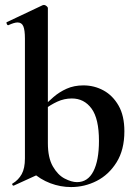

<svg xmlns="http://www.w3.org/2000/svg" viewBox="-20 -745 556 778"><path d="M268 13Q225 13 184 -2.5Q143 -18 110 -48L174 -165Q174 -106 194 -71Q214 -36 242 -21.5Q270 -7 292 -7Q336 -7 358.5 -51Q381 -95 381 -174Q381 -264 351 -305Q321 -346 271 -346Q240 -346 212 -333Q184 -320 161 -302L152 -310Q173 -331 196.5 -351.5Q220 -372 250 -385.5Q280 -399 318 -399Q362 -399 399.5 -378.5Q437 -358 460.5 -317Q484 -276 484 -213Q484 -138 452.5 -87.5Q421 -37 372 -12Q323 13 268 13ZM36 7Q32 8 30 3.5Q28 -1 32 -2Q55 -16 68 -39.5Q81 -63 81 -103V-589Q81 -623 74.5 -638.5Q68 -654 51 -654Q38 -654 14 -643Q10 -642 7.5 -648Q5 -654 7 -655L153 -724Q156 -725 158 -725Q163 -725 168.5 -720.5Q174 -716 174 -712V-56Z"/></svg>

Font: Cormorant Infant Light
Style: Regular
Weight: 300
Designer: Christian Thalmann (Catharsis Fonts)
Foundry: Catharsis Fonts
Version: Version 4.001